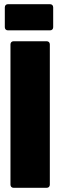

<svg xmlns="http://www.w3.org/2000/svg" viewBox="-20 -897 288 917"><path d="M18 -752H219C228 -752 234 -758 234 -767V-862C234 -871 228 -877 219 -877H18C9 -877 3 -871 3 -862V-767C3 -758 9 -752 18 -752ZM45 0H203C212 0 218 -6 218 -15V-685C218 -694 212 -700 203 -700H45C36 -700 30 -694 30 -685V-15C30 -6 36 0 45 0Z"/></svg>

Font: Barlow Condensed Black
Style: Regular
Weight: 900
Width: 3
Designer: Jeremy Tribby
Foundry: Tribby Type
Version: Version 1.422;hotconv 1.0.109;makeotfexe 2.5.65596